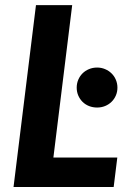

<svg xmlns="http://www.w3.org/2000/svg" viewBox="-20 -746 539 766"><path d="M34 0ZM193 -117.5H448L433.5 0H34L123.5 -725.5H268ZM286 -396.5Q286 -413 292.2 -427.8Q298.5 -442.5 309.2 -453.2Q320 -464 335 -470.2Q350 -476.5 367.5 -476.5Q384.5 -476.5 399.2 -470.2Q414 -464 425 -453.2Q436 -442.5 442.2 -427.8Q448.5 -413 448.5 -396.5Q448.5 -379.5 442.2 -365Q436 -350.5 425 -339.8Q414 -329 399.2 -323Q384.5 -317 367.5 -317Q350 -317 335 -323Q320 -329 309.2 -339.8Q298.5 -350.5 292.2 -365Q286 -379.5 286 -396.5Z"/></svg>

Font: Lato Heavy
Style: Italic
Weight: 800
Italic angle: -7°
Designer: Lukasz Dziedzic
Foundry: tyPoland Lukasz Dziedzic
Version: Version 2.007; 2014-02-27